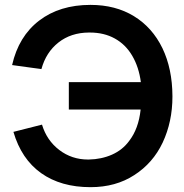

<svg xmlns="http://www.w3.org/2000/svg" viewBox="-20 -755 759 790"><path d="M352.5 15.1Q230.5 15.1 149.2 -42.7Q67.9 -100.6 35.2 -212.4L152.8 -242.2Q172.4 -177.2 223.9 -137.9Q275.4 -98.6 342.3 -98.6H345.2Q397.9 -99.6 441.2 -118.9Q484.4 -138.2 511.2 -174.8Q550.3 -225.1 558.6 -304.2H263.2V-417H559.6Q551.3 -479.5 523.9 -525.9Q496.6 -572.3 452.1 -596.7Q408.2 -621.1 349.6 -621.1H345.2Q272 -620.6 220.7 -580.3Q169.4 -540 150.4 -470.7L29.8 -487.3Q56.6 -605.5 141.1 -670.2Q225.6 -734.9 352.5 -734.9Q455.1 -734.9 531 -688.5Q606.9 -642.1 648.4 -556.6Q689 -471.7 689.5 -359.9V-357.4Q689.5 -254.4 649.4 -168.5Q609.4 -84 532.7 -34.7Q456.5 15.1 352.5 15.1Z"/></svg>

Font: Vela Sans Bd
Style: Bold
Weight: 700
Designer: Principal design: Mikhail Sharanda - project Manrope.
Design modification: Ravid Balaliev
Foundry: Mikhail Sharanda
Version: Version 1.001